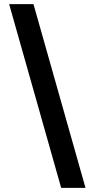

<svg xmlns="http://www.w3.org/2000/svg" viewBox="-20 -795 456 923"><path d="M391 108H274L24 -775H141Z"/></svg>

Font: DM Sans 17pt SemiBold
Style: Regular
Weight: 600
Version: Version 4.004;gftools[0.9.30]